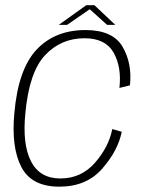

<svg xmlns="http://www.w3.org/2000/svg" viewBox="-20 -713 562 738"><path d="M208 4.5Q312.5 4.5 373 -64.8Q433.5 -134 448 -206.5L411.5 -217Q398.5 -149 345.5 -88Q292.5 -27 212 -27Q133 -27 99.2 -92.8Q65.5 -158.5 77.5 -278Q92 -435.5 153.2 -500.8Q214.5 -566 305 -566Q385.5 -566 416.8 -510.5Q448 -455 439 -375L479.5 -385Q488.5 -469.5 451 -533.5Q413.5 -597.5 308.5 -597.5Q191 -597.5 120.2 -521.8Q49.5 -446 35 -276.5Q23 -146 62.2 -70.8Q101.5 4.5 208 4.5ZM206 -617.5H238L325 -677.5L391.5 -617.5H423L343 -693H311.5Z"/></svg>

Font: Anybody Thin ExtraLight
Style: Italic
Weight: 250
Italic angle: -10°
Version: Version 1.113;gftools[0.9.25]